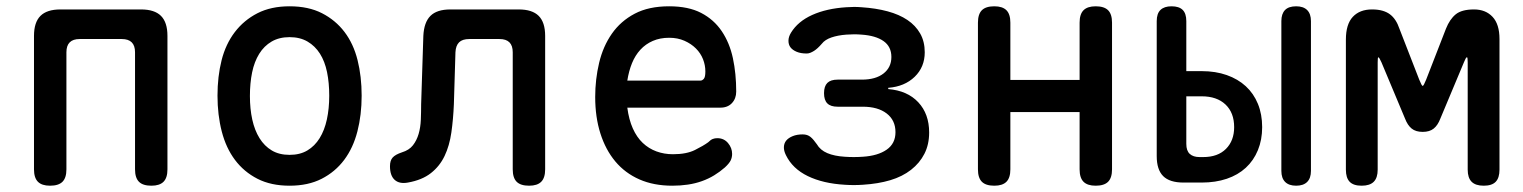

<svg xmlns="http://www.w3.org/2000/svg" viewBox="-20 -580 4840 610"><path d="M139 10Q113 10 100.5 -2.5Q88 -15 88 -42V-466Q88 -509 108.5 -529.5Q129 -550 172 -550H428Q471 -550 491.5 -529.5Q512 -509 512 -466V-42Q512 -15 499.5 -2.5Q487 10 461 10Q434 10 421.5 -2.5Q409 -15 409 -42V-414Q409 -435 398.5 -445.5Q388 -456 367 -456H233Q212 -456 201.5 -445.5Q191 -435 191 -414V-42Q191 -15 178.5 -2.5Q166 10 139 10Z M900 10Q841 10 798 -12Q755 -34 726.5 -72Q698 -110 684.5 -162.5Q671 -215 671 -276Q671 -337 684 -388.5Q697 -440 726 -478Q755 -516 798 -538Q841 -560 900 -560Q960 -560 1003 -538Q1046 -516 1074.5 -478.5Q1103 -441 1116 -389Q1129 -337 1129 -276Q1129 -215 1115.5 -162.5Q1102 -110 1073.5 -72Q1045 -34 1002 -12Q959 10 900 10ZM900 -88Q933 -88 956.5 -102Q980 -116 995.5 -141Q1011 -166 1018.5 -200.5Q1026 -235 1026 -276Q1026 -317 1019 -351Q1012 -385 996.5 -409.5Q981 -434 957 -448Q933 -462 900 -462Q867 -462 843 -448Q819 -434 803.5 -409Q788 -384 781 -350Q774 -316 774 -275Q774 -234 781.5 -200Q789 -166 804.5 -141Q820 -116 843.5 -102Q867 -88 900 -88Z M1325 -466Q1327 -509 1347.5 -529.5Q1368 -550 1411 -550H1628Q1671 -550 1691.5 -529.5Q1712 -509 1712 -466V-42Q1712 -15 1699.5 -2.5Q1687 10 1661 10Q1634 10 1621.5 -2.5Q1609 -15 1609 -42V-414Q1609 -435 1598.5 -445.5Q1588 -456 1567 -456H1471Q1449 -456 1438.5 -445.5Q1428 -435 1427 -414L1422 -249Q1420 -201 1414 -159Q1408 -117 1392.5 -84.5Q1377 -52 1349 -30Q1321 -8 1276 0Q1249 5 1234 -8.5Q1219 -22 1219 -52Q1219 -70 1227.5 -79.5Q1236 -89 1257 -96Q1280 -103 1292 -118.5Q1304 -134 1310 -154.5Q1316 -175 1317 -199.5Q1318 -224 1318 -249Z M2259 -141Q2280 -141 2293 -125.5Q2306 -110 2306 -91Q2306 -80 2301.5 -70.5Q2297 -61 2283 -48Q2267 -34 2249 -23Q2231 -12 2210 -4.5Q2189 3 2165.5 6.5Q2142 10 2116 10Q2057 10 2011.5 -10Q1966 -30 1935 -67Q1904 -104 1887.5 -156Q1871 -208 1871 -272Q1871 -328 1883.5 -380.5Q1896 -433 1924 -473Q1952 -513 1996.5 -536.5Q2041 -560 2106 -560Q2167 -560 2207.5 -539Q2248 -518 2273 -481Q2298 -444 2308.5 -395Q2319 -346 2319 -289Q2319 -267 2305.5 -252.5Q2292 -238 2269 -238H1973Q1978 -200 1990.5 -172Q2003 -144 2022 -126Q2041 -108 2065.5 -99Q2090 -90 2118 -90Q2161 -90 2188 -103.5Q2215 -117 2230 -128Q2238 -136 2244.5 -138.5Q2251 -141 2259 -141ZM1973 -324H2206Q2211 -324 2216 -329.5Q2221 -335 2221 -353Q2221 -373 2213.5 -392Q2206 -411 2191 -426Q2176 -441 2154.5 -450.5Q2133 -460 2106 -460Q2077 -460 2054 -450Q2031 -440 2014.5 -422Q1998 -404 1988 -379.5Q1978 -355 1973 -324Z M2493 -476Q2515 -512 2560.5 -532.5Q2606 -553 2669 -557Q2682 -558 2693.5 -558Q2705 -558 2717 -557Q2763 -554 2800 -544Q2837 -534 2863 -516.5Q2889 -499 2903.5 -473.5Q2918 -448 2918 -414Q2918 -367 2886 -336Q2854 -305 2802 -301V-297Q2863 -292 2897.5 -255Q2932 -218 2932 -159Q2932 -121 2917 -91.5Q2902 -62 2874.5 -40.5Q2847 -19 2808.5 -7.5Q2770 4 2721 7Q2707 8 2692.5 8Q2678 8 2664 7Q2595 3 2546.5 -20.5Q2498 -44 2477 -87Q2470 -101 2470.5 -113Q2471 -125 2478 -133.5Q2485 -142 2498.5 -147.5Q2512 -153 2530 -153Q2538 -153 2544 -151Q2550 -149 2555 -145Q2560 -141 2565 -135Q2570 -129 2575 -122Q2586 -103 2608.5 -93.5Q2631 -84 2664 -82Q2678 -81 2692.5 -81Q2707 -81 2721 -82Q2769 -85 2797 -104.5Q2825 -124 2825 -160Q2825 -198 2797 -219.5Q2769 -241 2721 -241H2641Q2619 -241 2608.5 -251.5Q2598 -262 2598 -284Q2598 -306 2608.5 -316.5Q2619 -327 2641 -327H2718Q2762 -327 2787 -346.5Q2812 -366 2812 -399Q2812 -432 2787 -449.5Q2762 -467 2717 -470Q2705 -471 2693.5 -471Q2682 -471 2669 -470Q2642 -468 2621.5 -461Q2601 -454 2591 -441Q2584 -433 2578 -427.5Q2572 -422 2566.5 -418.5Q2561 -415 2555 -412.5Q2549 -410 2543 -410Q2524 -410 2511 -415.5Q2498 -421 2491.5 -429.5Q2485 -438 2485 -450.5Q2485 -463 2493 -476Z M3139 10Q3112 10 3099.5 -2.5Q3087 -15 3087 -42V-508Q3087 -535 3099.5 -547.5Q3112 -560 3139 -560Q3165 -560 3177.5 -547.5Q3190 -535 3190 -508V-326H3410V-508Q3410 -535 3422.5 -547.5Q3435 -560 3461 -560Q3488 -560 3500.5 -547.5Q3513 -535 3513 -508V-42Q3513 -15 3500.5 -2.5Q3488 10 3461 10Q3435 10 3422.5 -2.5Q3410 -15 3410 -42V-224H3190V-42Q3190 -15 3177.5 -2.5Q3165 10 3139 10Z M3749 -354H3798Q3842 -354 3877.5 -341.5Q3913 -329 3938 -306Q3963 -283 3976.5 -250Q3990 -217 3990 -176Q3990 -136 3976.5 -103Q3963 -70 3938 -47Q3913 -24 3877.5 -12Q3842 0 3798 0H3740Q3696 0 3675.5 -20.5Q3655 -41 3655 -84V-513Q3655 -537 3667 -548.5Q3679 -560 3702 -560Q3726 -560 3737.5 -548.5Q3749 -537 3749 -513ZM3749 -123Q3749 -101 3760 -91Q3771 -81 3791 -81H3803Q3849 -81 3875 -107Q3901 -133 3901 -176Q3901 -222 3873.5 -248Q3846 -274 3798 -274H3749ZM4145 -37Q4145 -14 4133 -2Q4121 10 4098 10Q4075 10 4063 -2Q4051 -14 4051 -37V-513Q4051 -536 4062.5 -548Q4074 -560 4098 -560Q4121 -560 4133 -548Q4145 -536 4145 -513Z M4744 -41Q4744 -15 4732 -2.5Q4720 10 4694 10Q4668 10 4655.5 -2.5Q4643 -15 4643 -41V-382Q4643 -397 4641 -398H4640Q4637 -397 4631 -382L4556 -203Q4548 -182 4535 -171.5Q4522 -161 4500 -161Q4478 -161 4465 -171.5Q4452 -182 4444 -203L4369 -382Q4362 -398 4359 -398Q4357 -398 4357 -382V-41Q4357 -15 4344.5 -2.5Q4332 10 4306 10Q4280 10 4268 -2.5Q4256 -15 4256 -41V-454Q4256 -503 4278 -526.5Q4300 -550 4339 -550Q4358 -550 4372 -546Q4386 -542 4396 -534.5Q4406 -527 4413.5 -515.5Q4421 -504 4426 -489L4489 -327Q4497 -307 4500 -307Q4503 -307 4511 -327L4574 -489Q4586 -519 4605 -534.5Q4624 -550 4663 -550Q4700 -550 4722 -526.5Q4744 -503 4744 -456Z"/></svg>

Font: Maple Mono NL Medium
Style: Regular
Weight: 500
Monospace: yes
Designer: subframe7536
Version: Version 7.000